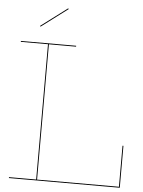

<svg xmlns="http://www.w3.org/2000/svg" viewBox="-62 -1001 784 1049"><g transform="rotate(5 330.0 -476.0)"><path d="M635 -230V0H27V-5H176V-747H27V-752H330V-747H181V-5H630V-230ZM272 -948 127 -839 124 -843 269 -952Z"/></g></svg>

Font: Hepta Slab Hairline
Style: Regular
Weight: 400
Designer: Michael LaGattuta
Foundry: Michael LaGattuta
Version: Version 1.100; ttfautohint (v1.8) -l 8 -r 50 -G 200 -x 14 -D